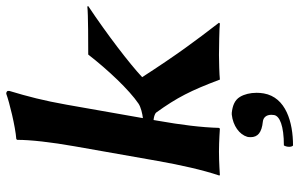

<svg xmlns="http://www.w3.org/2000/svg" viewBox="-196 -542 981 630"><g transform="rotate(-90 295.0 -227.5)"><path d="M159.8 97C159.5 99.3 159.4 101.6 159.4 103.7C159.4 127.4 174.5 140.3 210.5 144C223.8 145.4 232.8 155.3 232.8 171.8C232.8 174.6 232.5 177.7 232 181C228.8 199 197.3 213 132.3 213C129.4 217.7 127.8 224.3 127.8 230.3C127.8 235.7 129.1 240.6 132 243C208 243 290.1 220 303 147C304.4 139.1 305 131.1 305 123.3C305 102.6 300.2 83.1 291.7 69C280.7 50.6 261 44.4 239.5 42H233.5C196.8 46 168.1 67 160.5 93ZM81.2 -200C67.9 -125 51.8 -53.5 33.9 0L34.4 3C34.4 3 76.9 0 111.9 0C146.2 0 187.4 3 187.4 3L189.9 0C191.4 -57 199.9 -124.8 213.2 -200L215.7 -214.6C224.1 -213.8 234.9 -211.6 240.2 -206C289.9 -136.9 312.2 -92.9 348.4 3C364 1.2 411.9 0 428.9 0C445.6 0 523.7 1.2 532.4 3L534.9 0C474.3 -78.6 431 -136.5 356.3 -252C400 -293 497.7 -367.9 589.5 -429L588.1 -432C568.5 -429 457.5 -429 430.5 -429C380.1 -364 314.4 -294.5 269.4 -264C257.7 -256.1 235.9 -251.2 221.9 -249.6L266 -500C279.3 -575 292.7 -626.7 311.2 -688C312.4 -695 308.3 -698 302 -698C275.1 -688 194.2 -668 153.1 -665L150.6 -662C150.8 -619.3 142.9 -550 129.5 -474Z"/></g></svg>

Font: Linux Biolinum O 
Style: Bold Italic
Weight: 700
Designer: Philipp H. Poll
Foundry: Philipp H. Poll
Version: Version 1.3.2